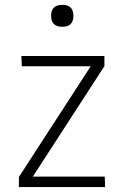

<svg xmlns="http://www.w3.org/2000/svg" viewBox="-20 -754 478 774"><path d="M400.9 -528.3H66.4L67.9 -486.8H345.7L56.2 -40.5V0H403.8L402.3 -42H112.3L400.9 -487.3ZM275.9 -690.4Q275.9 -734.4 231.4 -734.4Q186 -734.4 186 -690.4Q186 -646 231.4 -646Q275.9 -646 275.9 -690.4Z"/></svg>

Font: My Font
Style: ExtraLight
Weight: 500
Designer: Vernon Adams
Foundry: newtypography
Version: Version 0.001